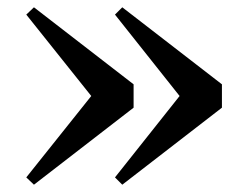

<svg xmlns="http://www.w3.org/2000/svg" viewBox="-20 -549 656 526"><path d="M346 -318 73 -529 52 -509 230 -286 52 -63 73 -43 346 -254ZM315 -529 295 -509 472 -286 295 -63 315 -43 588 -254V-318Z"/></svg>

Font: Noto Serif CJK JP Black
Style: Regular
Weight: 900
Designer: Ryoko NISHIZUKA 西塚涼子 (kana & ideographs); Frank Grießhammer (Latin, Greek & Cyrillic); Wenlong ZHANG 张文龙 (bopomofo); San
Foundry: Adobe Systems Incorporated
Version: Version 1.001;PS 1.001;hotconv 16.6.54;makeotf.lib2.5.65590